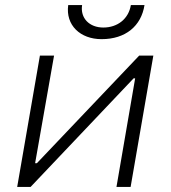

<svg xmlns="http://www.w3.org/2000/svg" viewBox="-20 -740 675 760"><path d="M48 0H101L509 -430H515L441 0H497L587 -520H531L126 -94H119L194 -520H138ZM382 -585C477 -585 539 -637 552 -720H498C489 -665 445 -631 389 -631C334 -631 297 -668 305 -720H250C239 -640 298 -585 382 -585Z"/></svg>

Font: Fixel Display Light
Style: Italic
Weight: 300
Italic angle: -10°
Designer: AlfaBravo + MacPaw
Foundry: Kyrylo Tkachov, Marchela Mozhyna, Serhii Makarenko, Maria Weinstein, Zakhar Kryvoshyya
Version: Version 1.210;Glyphs 3.2 (3217)